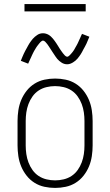

<svg xmlns="http://www.w3.org/2000/svg" viewBox="-20 -913 540 941"><path d="M250 8Q224 8 198 2.5Q172 -3 149.5 -17Q127 -31 110.5 -52Q94 -73 84 -97Q74 -121 70 -147.5Q66 -174 66 -200V-320Q66 -346 70 -372.5Q74 -399 84 -423Q94 -447 110.5 -468Q127 -489 149.5 -503Q172 -517 198 -522.5Q224 -528 250 -528Q276 -528 302 -522.5Q328 -517 350.5 -503Q373 -489 389.5 -468Q406 -447 416 -423Q426 -399 430 -372.5Q434 -346 434 -320V-200Q434 -174 430 -147.5Q426 -121 416 -97Q406 -73 389.5 -52Q373 -31 350.5 -17Q328 -3 302 2.5Q276 8 250 8ZM250 -29Q271 -29 292 -34Q313 -39 330.5 -50.5Q348 -62 360.5 -79.5Q373 -97 380.5 -117Q388 -137 391 -158Q394 -179 394 -200V-320Q394 -341 391 -362Q388 -383 380.5 -403Q373 -423 360.5 -440.5Q348 -458 330.5 -469.5Q313 -481 292 -486Q271 -491 250 -491Q229 -491 208 -486Q187 -481 169.5 -469.5Q152 -458 139.5 -440.5Q127 -423 119.5 -403Q112 -383 109 -362Q106 -341 106 -320V-200Q106 -179 109 -158Q112 -137 119.5 -117Q127 -97 139.5 -79.5Q152 -62 169.5 -50.5Q187 -39 208 -34Q229 -29 250 -29ZM309 -598Q302 -598 295 -600Q288 -602 282 -606Q276 -610 270.5 -614.5Q265 -619 260.5 -624.5Q256 -630 252 -636Q248 -642 244 -648Q240 -654 236 -660Q232 -666 228 -672.5Q224 -679 219.5 -685.5Q215 -692 211.5 -697Q208 -702 202 -708Q196 -714 191 -714Q187 -714 184 -711.5Q181 -709 178 -706.5Q175 -704 171.5 -699Q168 -694 166 -692Q164 -690 162.5 -687.5Q161 -685 159 -682.5Q157 -680 155.5 -677Q154 -674 152 -671Q150 -668 148 -664.5Q146 -661 144 -657Q142 -653 140 -649Q138 -645 136 -640.5Q134 -636 132 -631.5Q130 -627 127.5 -622Q125 -617 123 -612Q121 -607 118 -601L82 -615Q86 -625 89.5 -633.5Q93 -642 96.5 -649.5Q100 -657 104 -664.5Q108 -672 111.5 -678Q115 -684 118 -690Q121 -696 124.5 -701Q128 -706 131.5 -711Q135 -716 140 -722Q145 -728 150.5 -732.5Q156 -737 162.5 -741.5Q169 -746 176 -748Q183 -750 191 -750Q198 -750 205 -748Q212 -746 218 -742.5Q224 -739 229.5 -734Q235 -729 239.5 -723.5Q244 -718 248 -712.5Q252 -707 256 -701Q260 -695 264 -688.5Q268 -682 272 -675.5Q276 -669 280.5 -663Q285 -657 288.5 -652Q292 -647 298 -641Q304 -635 309 -635Q313 -635 316 -637.5Q319 -640 322 -642.5Q325 -645 328.5 -649.5Q332 -654 334 -656Q336 -658 337.5 -660.5Q339 -663 341 -665.5Q343 -668 344.5 -671Q346 -674 348 -677.5Q350 -681 352 -684.5Q354 -688 356 -691.5Q358 -695 360 -699Q362 -703 364 -707.5Q366 -712 368 -716.5Q370 -721 372.5 -726Q375 -731 377 -736.5Q379 -742 382 -747L418 -733Q414 -724 410.5 -715Q407 -706 403.5 -698.5Q400 -691 396 -684Q392 -677 388.5 -670.5Q385 -664 382 -658Q379 -652 375.5 -647Q372 -642 368.5 -637Q365 -632 360 -626Q355 -620 349.5 -615.5Q344 -611 337.5 -607Q331 -603 324 -600.5Q317 -598 309 -598ZM100 -857V-893H400V-857Z"/></svg>

Font: Iosevka Curly Slab Extralight
Style: Regular
Weight: 200
Monospace: yes
Designer: Belleve Invis
Foundry: Belleve Invis
Version: Version 22.1.2; ttfautohint (v1.8.4)